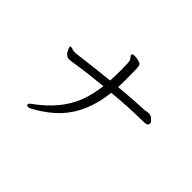

<svg xmlns="http://www.w3.org/2000/svg" viewBox="-148 -987 1296 1296"><g transform="rotate(45 500.0 -338.5)"><path d="M187 -446H200Q204 -446 276.5 -455.5Q349 -465 493 -480Q496 -519 496 -589.5Q496 -660 490 -672.5Q484 -685 477.5 -690.5Q471 -696 471 -704V-706Q473 -715 491.5 -715Q510 -715 529.5 -710.5Q549 -706 555.5 -697.5Q562 -689 563 -662.5Q564 -636 564 -596V-532Q564 -509 562 -487Q699 -500 802 -504Q810 -505 818 -507Q826 -509 834 -509H837Q854 -509 871 -493Q888 -477 889 -470V-466Q889 -443 855 -443Q702 -441 557 -427Q535 -220 418 -94Q356 -28 259 27Q239 38 228 38Q217 38 215 33.5Q213 29 213 28Q213 17 237 1Q387 -109 445 -248Q476 -323 488 -421Q325 -404 266.5 -394.5Q208 -385 198 -385Q162 -385 144 -432Q138 -446 138 -447Q138 -454 146.5 -454Q155 -454 165 -450Q175 -446 187 -446Z"/></g></svg>

Font: LXGW WenKai Mono Lite
Style: Regular
Weight: 400
Monospace: yes
Designer: LXGW / Fontworks Inc.
Foundry: LXGW / Fontworks Inc.
Version: Version 1.520; June 14, 2025